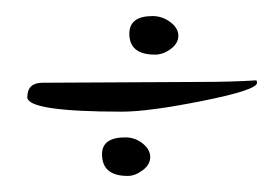

<svg xmlns="http://www.w3.org/2000/svg" viewBox="-20 -271 346 239"><path d="M173 -203Q141 -203 141 -229Q141 -251 170 -251Q182 -251 192 -243.5Q202 -236 202 -226.5Q202 -217 192.5 -210Q183 -203 173 -203ZM300 -168Q300 -159 232.5 -145.5Q165 -132 132 -132Q14 -132 14 -150Q14 -168 33 -168L227 -169Q269 -169 299 -171Q300 -170 300 -168ZM139 -52Q107 -52 107 -79Q107 -100 136 -100Q148 -100 157.5 -92.5Q167 -85 167 -75.5Q167 -66 157.5 -59Q148 -52 139 -52Z"/></svg>

Font: Qwigley
Style: Regular
Weight: 400
Designer: Robert E. Leuschke
Foundry: Robert E. Leuschke
Version: Version 1.003